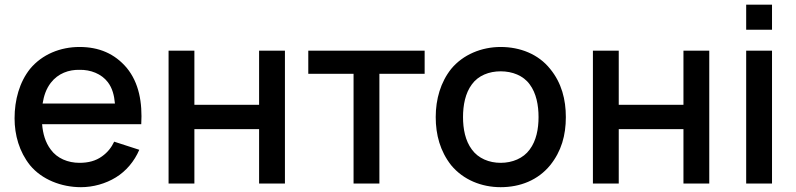

<svg xmlns="http://www.w3.org/2000/svg" viewBox="-20 -777 3372 813"><path d="M158.3 -251H578.1C583.3 -342.7 568.8 -426 516.7 -489.6C465.6 -550 399 -578.1 316.7 -578.1C235.4 -578.1 158.3 -546.9 107.3 -485.4C62.5 -429.2 41.7 -354.2 41.7 -276C41.7 -205.2 61.5 -134.4 107.3 -77.1C157.3 -16.7 239.6 15.6 322.9 15.6C374 15.6 427.1 1 470.8 -26C513.5 -52.1 549 -93.8 569.8 -142.7L463.5 -177.1C452.1 -153.1 436.5 -132.3 411.5 -114.6C385.4 -95.8 354.2 -87.5 316.7 -87.5C267.7 -87.5 221.9 -106.3 194.8 -143.8C171.9 -174 161.5 -211.5 158.3 -251ZM316.7 -481.3C363.5 -482.3 409.4 -464.6 436.5 -429.2C456.3 -403.1 463.5 -372.9 466.7 -338.5H160.4C165.6 -370.8 175 -400 194.8 -426C226 -466.7 271.9 -482.3 316.7 -481.3Z M1077.1 -562.5V-333.3H803.1V-562.5H693.8V0H803.1V-230.2H1077.1V0H1186.5V-562.5Z M1778.1 -562.5H1285.4V-464.6H1477.1V0H1586.5V-464.6H1778.1Z M2100 15.6C2183.3 15.6 2258.3 -14.6 2309.4 -77.1C2357.3 -136.5 2376 -204.2 2376 -281.2C2376 -355.2 2358.3 -426 2309.4 -485.4C2259.4 -547.9 2182.3 -578.1 2100 -578.1C2018.8 -578.1 1940.6 -545.8 1890.6 -485.4C1845.8 -429.2 1825 -357.3 1825 -281.2C1825 -206.3 1843.8 -136.5 1890.6 -77.1C1941.7 -15.6 2018.8 15.6 2100 15.6ZM2260.4 -281.2C2260.4 -231.3 2251 -181.2 2222.9 -143.8C2195.8 -106.3 2149 -87.5 2100 -87.5C2051 -87.5 2005.2 -106.3 1978.1 -143.8C1950 -181.2 1940.6 -231.3 1940.6 -281.2C1940.6 -331.2 1950 -382.3 1978.1 -419.8C2005.2 -457.3 2051 -475 2100 -475C2149 -475 2195.8 -457.3 2222.9 -419.8C2251 -382.3 2260.4 -331.2 2260.4 -281.2Z M2874 -562.5V-333.3H2600V-562.5H2490.6V0H2600V-230.2H2874V0H2983.3V-562.5Z M3139.6 -757.3V-651H3249V-757.3ZM3139.6 -562.5V0H3249V-562.5Z"/></svg>

Font: Manrope Semibold
Style: Regular
Weight: 600
Width: 4
Designer: Michael Sharanda
Foundry: Michael Sharanda
Version: Version 2.000;PS 002.000;hotconv 1.0.88;makeotf.lib2.5.64775